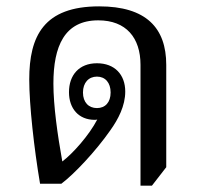

<svg xmlns="http://www.w3.org/2000/svg" viewBox="-20 -578 629 604"><path d="M422 6H458L503 -52V-374C503 -490 440 -558 292 -558C118 -558 72 -465 72 -328C72 -248 87 -112 106 0H173C213 -30 281 -102 327 -168C352 -203 374 -245 374 -290C374 -343 341 -379 285 -379C229 -379 197 -342 197 -288C197 -237 227 -201 278 -201C280 -201 283 -201 286 -202C260 -152 209 -95 176 -70C161 -154 148 -245 148 -315C148 -433 183 -514 289 -514C377 -514 422 -459 422 -374ZM285 -238C259 -238 241 -256 241 -287C241 -318 259 -337 285 -337C311 -337 328 -318 328 -287C328 -256 311 -238 285 -238Z"/></svg>

Font: Noto Serif Thai SemiCondensed
Style: Regular
Weight: 400
Width: 4
Designer: Monotype Design Team
Foundry: Monotype Imaging Inc.
Version: Version 2.002